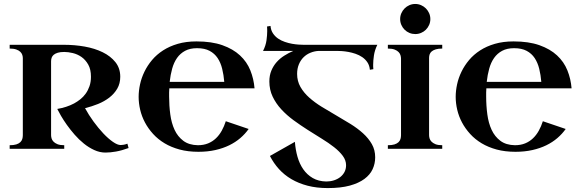

<svg xmlns="http://www.w3.org/2000/svg" viewBox="-20 -751 2934 969"><path d="M628.9 -3.9Q594.2 8.8 565.2 13.9Q536.1 19 512.2 19Q483.4 19 455.8 6.3Q428.2 -6.3 403.3 -26.4Q378.4 -46.4 356.7 -71.3Q335 -96.2 317.6 -120.6Q300.3 -145 287.8 -166.5Q275.4 -188 269 -201.2Q316.4 -209 354 -229Q370.1 -237.8 385.3 -249.8Q400.4 -261.7 412.4 -278.3Q424.3 -294.9 431.6 -315.9Q439 -336.9 439 -363.8Q439 -400.9 425.3 -425Q411.6 -449.2 391.4 -463.4Q371.1 -477.5 347.4 -483.2Q323.7 -488.8 304.2 -488.8Q284.7 -488.8 271.7 -484.9Q258.8 -481 251.2 -474.6Q243.7 -468.3 240.7 -459.7Q237.8 -451.2 237.8 -441.9V-68.8Q237.8 -61.5 240.2 -52.7Q242.7 -43.9 249.8 -36.4Q256.8 -28.8 269.8 -23.4Q282.7 -18.1 304.2 -18.1V0H28.8V-18.1Q49.3 -18.1 62.3 -22.2Q75.2 -26.4 82.5 -33.4Q89.8 -40.5 92.5 -49.6Q95.2 -58.6 95.2 -68.8V-458Q95.2 -465.3 92.5 -473.9Q89.8 -482.4 82.5 -489.5Q75.2 -496.6 62.3 -501.2Q49.3 -505.9 28.8 -505.9V-524.9H304.2Q356.9 -524.9 407.7 -515.9Q458.5 -506.8 498.3 -487.3Q538.1 -467.8 562.5 -437.3Q586.9 -406.7 586.9 -363.8Q586.9 -329.6 571.8 -303.7Q556.6 -277.8 531.7 -258.5Q506.8 -239.3 474.9 -226.3Q442.9 -213.4 409.2 -205.1Q427.7 -170.9 452.1 -137.5Q476.6 -104 501.5 -77.6Q526.4 -51.3 549.6 -35.2Q572.8 -19 588.9 -19Q593.8 -19 602.8 -20.3Q611.8 -21.5 623 -25.9Z M834.5 -305.2Q833.5 -294.4 833.5 -284.4Q833.5 -274.4 833.5 -264.2Q833.5 -217.8 839.4 -173.8Q845.2 -129.9 861.1 -95.7Q877 -61.5 905.3 -40.3Q933.6 -19 978.5 -18.1Q1007.3 -18.1 1030 -27.3Q1052.7 -36.6 1069.8 -53Q1086.9 -69.3 1099.1 -91.3Q1111.3 -113.3 1119.6 -139.2L1234.9 -100.1Q1217.3 -75.2 1192.9 -54.2Q1168.5 -33.2 1137 -17.8Q1105.5 -2.4 1066.7 6.3Q1027.8 15.1 981.4 15.1Q929.2 15.1 886.7 3.7Q844.2 -7.8 810.8 -27.8Q777.3 -47.9 752.7 -75Q728 -102.1 711.7 -132.8Q695.3 -163.6 687.5 -196.8Q679.7 -230 679.7 -262.2Q679.7 -293 686.8 -325.4Q693.8 -357.9 709 -389.2Q724.1 -420.4 747.3 -448Q770.5 -475.6 803 -496.6Q835.4 -517.6 877.4 -529.8Q919.4 -542 971.7 -542Q1048.3 -542 1102.3 -522.9Q1156.2 -503.9 1191.2 -471.4Q1226.1 -439 1243.4 -396Q1260.7 -353 1264.6 -305.2ZM974.6 -507.8Q939 -507.8 914.3 -494.6Q889.6 -481.4 873.5 -458.5Q857.4 -435.5 848.9 -404.5Q840.3 -373.5 836.4 -337.9H1111.8Q1108.9 -373 1101.3 -403.8Q1093.8 -434.6 1078.4 -457.8Q1063 -481 1037.8 -494.4Q1012.7 -507.8 974.6 -507.8Z M1307.6 -494.1Q1321.3 -521 1325 -547.6Q1328.6 -574.2 1328.6 -594.2Q1328.6 -599.6 1328.4 -603.8Q1328.1 -607.9 1328.1 -610.8Q1327.6 -614.3 1327.6 -617.2L1345.2 -620.1Q1347.2 -598.1 1357.7 -582.5Q1368.2 -566.9 1383.5 -556.4Q1398.9 -545.9 1417.5 -539.6Q1436 -533.2 1454.1 -530Q1472.2 -526.9 1487.5 -525.9Q1502.9 -524.9 1512.7 -524.9H1884.3Q1871.1 -497.6 1867.2 -471.2Q1863.3 -444.8 1863.3 -424.8Q1863.3 -419.4 1863.3 -415.3Q1863.3 -411.1 1863.8 -408.2Q1863.8 -404.8 1864.3 -401.9L1846.7 -398.9Q1844.7 -420.9 1834.2 -436.5Q1823.7 -452.1 1808.3 -462.6Q1793 -473.1 1774.4 -479.5Q1755.9 -485.8 1738 -489Q1720.2 -492.2 1704.6 -493.2Q1689 -494.1 1679.7 -494.1H1589.4Q1567.4 -493.2 1547.4 -485.1Q1527.3 -477.1 1512.2 -462.2Q1497.1 -447.3 1488.3 -426Q1479.5 -404.8 1479.5 -377.9Q1479.5 -341.8 1496.3 -312.3Q1513.2 -282.7 1541 -258.1Q1568.8 -233.4 1604.2 -211.7Q1639.6 -189.9 1676.5 -168.7Q1713.4 -147.5 1748.8 -125.5Q1784.2 -103.5 1812 -78.4Q1839.8 -53.2 1856.7 -23.7Q1873.5 5.9 1873.5 43Q1873.5 74.7 1860.6 102.8Q1847.7 130.9 1819.1 152.1Q1790.5 173.3 1745.1 185.8Q1699.7 198.2 1634.3 198.2Q1578.1 198.2 1532.5 186.3Q1486.8 174.3 1450.7 153.1Q1414.6 131.8 1387.7 102.1Q1360.8 72.3 1342.3 36.1L1468.3 -35.2Q1471.2 4.4 1481.4 40.3Q1491.7 76.2 1510.7 103.5Q1529.8 130.9 1558.3 147.5Q1586.9 164.1 1626.5 165Q1647 165 1665.3 159.2Q1683.6 153.3 1697.3 142.6Q1710.9 131.8 1718.8 116.7Q1726.6 101.6 1726.6 83Q1726.6 58.1 1710 35.6Q1693.4 13.2 1666 -8.3Q1638.7 -29.8 1604 -51Q1569.3 -72.3 1533 -95.5Q1496.6 -118.7 1461.9 -144Q1427.2 -169.4 1399.9 -199Q1372.6 -228.5 1356 -263.4Q1339.4 -298.3 1339.4 -339.8Q1339.4 -370.1 1349.4 -394.3Q1359.4 -418.5 1376 -437.3Q1392.6 -456.1 1414.6 -470Q1436.5 -483.9 1460.4 -494.1Z M2211.9 0H1937.5V-18.1Q1958 -18.1 1970.9 -22.2Q1983.9 -26.4 1991.2 -33.4Q1998.5 -40.5 2001.2 -49.6Q2003.9 -58.6 2003.9 -68.8V-455.1Q2003.9 -462.4 2001.5 -471.4Q1999 -480.5 1991.9 -488Q1984.9 -495.6 1971.9 -500.7Q1959 -505.9 1937.5 -505.9V-524.9H2211.9V-505.9Q2192.4 -505.9 2179.4 -502Q2166.5 -498 2158.9 -491.7Q2151.4 -485.4 2148.4 -476.8Q2145.5 -468.3 2145.5 -459V-68.8Q2145.5 -61.5 2147.9 -52.7Q2150.4 -43.9 2157.5 -36.4Q2164.6 -28.8 2177.5 -23.4Q2190.4 -18.1 2211.9 -18.1ZM1999.5 -654.8Q1999.5 -670.4 2005.6 -684.3Q2011.7 -698.2 2022 -708.5Q2032.2 -718.8 2046.1 -724.9Q2060.1 -731 2075.7 -731Q2091.3 -731 2105.2 -724.9Q2119.1 -718.8 2129.4 -708.5Q2139.6 -698.2 2145.8 -684.3Q2151.9 -670.4 2151.9 -654.8Q2151.9 -639.2 2145.8 -625.2Q2139.6 -611.3 2129.4 -601.1Q2119.1 -590.8 2105.2 -585Q2091.3 -579.1 2075.7 -579.1Q2060.1 -579.1 2046.1 -585Q2032.2 -590.8 2022 -601.1Q2011.7 -611.3 2005.6 -625.2Q1999.5 -639.2 1999.5 -654.8Z M2434.6 -305.2Q2433.6 -294.4 2433.6 -284.4Q2433.6 -274.4 2433.6 -264.2Q2433.6 -217.8 2439.5 -173.8Q2445.3 -129.9 2461.2 -95.7Q2477.1 -61.5 2505.4 -40.3Q2533.7 -19 2578.6 -18.1Q2607.4 -18.1 2630.1 -27.3Q2652.8 -36.6 2669.9 -53Q2687 -69.3 2699.2 -91.3Q2711.4 -113.3 2719.7 -139.2L2835 -100.1Q2817.4 -75.2 2793 -54.2Q2768.6 -33.2 2737.1 -17.8Q2705.6 -2.4 2666.7 6.3Q2627.9 15.1 2581.5 15.1Q2529.3 15.1 2486.8 3.7Q2444.3 -7.8 2410.9 -27.8Q2377.4 -47.9 2352.8 -75Q2328.1 -102.1 2311.8 -132.8Q2295.4 -163.6 2287.6 -196.8Q2279.8 -230 2279.8 -262.2Q2279.8 -293 2286.9 -325.4Q2293.9 -357.9 2309.1 -389.2Q2324.2 -420.4 2347.4 -448Q2370.6 -475.6 2403.1 -496.6Q2435.5 -517.6 2477.5 -529.8Q2519.5 -542 2571.8 -542Q2648.4 -542 2702.4 -522.9Q2756.3 -503.9 2791.3 -471.4Q2826.2 -439 2843.5 -396Q2860.8 -353 2864.7 -305.2ZM2574.7 -507.8Q2539.1 -507.8 2514.4 -494.6Q2489.7 -481.4 2473.6 -458.5Q2457.5 -435.5 2449 -404.5Q2440.4 -373.5 2436.5 -337.9H2711.9Q2709 -373 2701.4 -403.8Q2693.8 -434.6 2678.5 -457.8Q2663.1 -481 2637.9 -494.4Q2612.8 -507.8 2574.7 -507.8Z"/></svg>

Font: Uncial Antiqua
Style: Regular
Weight: 400
Version: Version 1.000